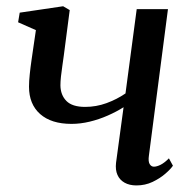

<svg xmlns="http://www.w3.org/2000/svg" viewBox="-20 -568 598 599"><path d="M197.5 -536.5 179 -394.5Q177 -379.5 174.5 -362.5Q172 -345.5 170.2 -329.5Q168.5 -313.5 168.5 -301.5Q169 -271.5 187.2 -253Q205.5 -234.5 245.5 -234.5Q280 -234.5 312.2 -246.2Q344.5 -258 371.5 -276.5L406.5 -539.5H504L444.5 -82Q442 -64 447 -56Q452 -48 460 -48Q469 -48 480.8 -53.8Q492.5 -59.5 507 -74L519.5 -51Q512 -40 495.5 -25.8Q479 -11.5 456 -0.5Q433 10.5 405.5 10.5Q384 10.5 368.8 2Q353.5 -6.5 346.5 -22.2Q339.5 -38 342 -60L365.5 -233.5Q343.5 -219.5 316.2 -207.5Q289 -195.5 260 -188.5Q231 -181.5 203 -181.5Q140 -181.5 105.2 -212.2Q70.5 -243 70.5 -297.5Q70.5 -314.5 72.8 -336Q75 -357.5 78.2 -379.5Q81.5 -401.5 84 -419.5L92 -474L36.5 -498.5L41.5 -528.5L177 -548.5Z"/></svg>

Font: Merriweather 60pt
Style: Italic
Weight: 400
Italic angle: -7.8°
Version: Version 2.101